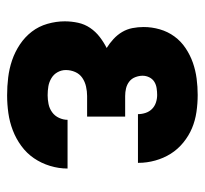

<svg xmlns="http://www.w3.org/2000/svg" viewBox="-38 -530 576 540"><g transform="rotate(90 250.0 -260.0)"><path d="M248 8Q223 8 198 5Q173 2 149.5 -6Q126 -14 105 -28Q84 -42 69 -61.5Q54 -81 47 -105.5Q40 -130 40 -154Q40 -173 44 -191.5Q48 -210 58.5 -225.5Q69 -241 84 -252.5Q99 -264 115 -272Q102 -280 90 -291Q78 -302 70 -315.5Q62 -329 59 -344.5Q56 -360 56 -376Q56 -399 62.5 -421.5Q69 -444 82.5 -462.5Q96 -481 115.5 -494Q135 -507 156.5 -514.5Q178 -522 201 -525Q224 -528 247 -528Q271 -528 295 -524.5Q319 -521 340.5 -512Q362 -503 381 -487.5Q400 -472 412.5 -452Q425 -432 431.5 -408.5Q438 -385 438 -362Q438 -361 438 -360.5Q438 -360 438 -360H301Q301 -360 301 -360Q301 -360 301 -360Q301 -371 297.5 -381.5Q294 -392 286.5 -399.5Q279 -407 268.5 -410.5Q258 -414 247 -414Q238 -414 228 -412.5Q218 -411 210 -406Q202 -401 197.5 -392Q193 -383 193 -373Q193 -363 197 -352.5Q201 -342 209.5 -335.5Q218 -329 228.5 -326.5Q239 -324 250 -324H308V-217H250Q237 -217 223.5 -214Q210 -211 199 -203.5Q188 -196 182.5 -183.5Q177 -171 177 -157Q177 -145 183 -134Q189 -123 200 -116.5Q211 -110 223 -108Q235 -106 248 -106Q260 -106 272.5 -108.5Q285 -111 295.5 -118.5Q306 -126 311.5 -138Q317 -150 317 -162H454Q454 -137 446.5 -112.5Q439 -88 425 -67.5Q411 -47 390.5 -32Q370 -17 346.5 -8Q323 1 298 4.5Q273 8 248 8Z"/></g></svg>

Font: Iosevka SS04 Heavy
Style: Regular
Weight: 900
Monospace: yes
Designer: Belleve Invis
Foundry: Belleve Invis
Version: Version 19.0.0; ttfautohint (v1.8.4)